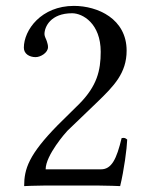

<svg xmlns="http://www.w3.org/2000/svg" viewBox="-20 -630 505 652"><path d="M61 -468C61 -447 80 -436 101 -436C118 -436 143 -451 143 -470C143 -478 141 -483 139 -490C137 -497 131 -506 131 -514C131 -539 152 -585 225 -585C261 -585 322 -550 322 -454C322 -390 309 -338 250 -278L176 -205C78 -105 62 -57 62 2C62 2 103 0 135 0H310C342 0 388 2 388 2C401 -51 411 -126 412 -156C406 -161 403 -163 393 -161C376 -90 359 -55 323 -55H135C135 -103 204 -181 209 -186L310 -283C367 -338 410 -382 410 -458C410 -566 312 -610 231 -610C120 -610 61 -528 61 -468Z"/></svg>

Font: Libertinus Serif Display
Style: Regular
Weight: 400
Designer: Philipp H. Poll, Khaled Hosny
Foundry: Caleb Maclennan
Version: Version 7.050;RELEASE